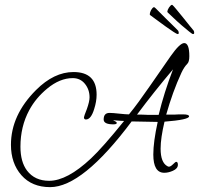

<svg xmlns="http://www.w3.org/2000/svg" viewBox="-20 -687 818 789"><path d="M773 -547Q770 -547 757 -557.5Q744 -568 727 -582.5Q710 -597 694.5 -612Q679 -627 669 -636Q666 -639 670 -648Q674 -657 680.5 -663.5Q687 -670 690 -665Q692 -664 704 -649.5Q716 -635 731.5 -616Q747 -597 759.5 -581Q772 -565 776 -561Q778 -557 778 -552Q778 -547 773 -547ZM710 -547Q707 -547 693 -556Q679 -565 661 -578Q643 -591 625.5 -604Q608 -617 597 -625Q594 -627 597 -636.5Q600 -646 606 -653Q612 -660 616 -656Q618 -655 631 -641.5Q644 -628 661.5 -611Q679 -594 693.5 -579.5Q708 -565 712 -561Q714 -558 714.5 -552.5Q715 -547 710 -547ZM186 82Q111 82 68 33Q25 -16 25 -92Q25 -214 128 -317Q202 -391 282 -391Q377 -391 377 -298Q377 -270 367 -239Q354 -196 333 -196Q325 -196 325 -205Q325 -209 337 -239Q348 -270 348 -287Q348 -319 329 -342.5Q310 -366 279 -366Q226 -366 174 -323Q151 -304 132.5 -282Q114 -260 100 -234Q64 -167 64 -84Q64 -22 91 14Q123 56 182 56Q256 56 354 -36Q401 -80 490 -190Q486 -190 478 -190.5Q470 -191 457 -192L447 -193H445Q460 -186 460 -182Q460 -176 446 -176Q406 -176 406 -196Q406 -223 430 -223Q443 -223 470 -220Q497 -217 510 -217Q529 -240 550.5 -269.5Q572 -299 597 -335L681 -456Q719 -510 737 -510Q758 -510 758 -456Q758 -432 749 -424Q737 -412 726 -389Q707 -348 691.5 -305Q676 -262 663 -216H697Q701 -216 705.5 -216.5Q710 -217 717 -217H731Q757 -217 757 -209Q757 -195 656 -187Q648 -153 644 -125.5Q640 -98 640 -76Q640 -19 668 -4Q672 -2 674 -2Q681 -2 691 -12Q701 -22 704 -22Q711 -22 711 -10Q711 6 690 15Q672 23 655 23Q610 23 610 -52Q610 -104 628 -186L521 -188Q319 82 186 82ZM632 -215Q654 -306 691 -402Q652 -356 615 -309.5Q578 -263 543 -216H561Q569 -216 575.5 -215.5Q582 -215 587 -215Z"/></svg>

Font: Petemoss
Style: Regular
Weight: 400
Designer: Robert E. Leuschke
Foundry: Robert E. Leuschke
Version: Version 1.010; ttfautohint (v1.8.3)